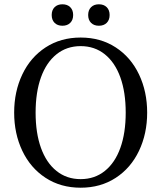

<svg xmlns="http://www.w3.org/2000/svg" viewBox="-20 -855 752 895"><path d="M46 -330Q46 -428 84 -508Q122 -588 192.5 -634Q263 -680 356 -680Q449 -680 519.5 -634Q590 -588 628 -508Q666 -428 666 -330Q666 -232 628 -152Q590 -72 519.5 -26Q449 20 356 20Q263 20 192.5 -26Q122 -72 84 -152Q46 -232 46 -330ZM566 -330Q566 -425 541 -494.5Q516 -564 468.5 -602Q421 -640 356 -640Q291 -640 243.5 -602Q196 -564 171 -494.5Q146 -425 146 -330Q146 -235 171 -165.5Q196 -96 243.5 -58Q291 -20 356 -20Q421 -20 468.5 -58Q516 -96 541 -165.5Q566 -235 566 -330ZM221 -785Q221 -808 234.5 -821.5Q248 -835 271 -835Q294 -835 307.5 -821.5Q321 -808 321 -785Q321 -762 307.5 -748.5Q294 -735 271 -735Q248 -735 234.5 -748.5Q221 -762 221 -785ZM391 -785Q391 -808 404.5 -821.5Q418 -835 441 -835Q464 -835 477.5 -821.5Q491 -808 491 -785Q491 -762 477.5 -748.5Q464 -735 441 -735Q418 -735 404.5 -748.5Q391 -762 391 -785Z"/></svg>

Font: Philosopher
Style: Regular
Weight: 400
Designer: Jovanny Lemonad
Foundry: Jovanny Lemonad
Version: Version 2.000